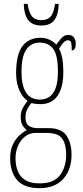

<svg xmlns="http://www.w3.org/2000/svg" viewBox="-20 -739 431 1001"><path d="M186 242Q105 242 69 199.5Q33 157 33 87Q33 43 47.5 13.5Q62 -16 82 -34Q102 -52 120 -61Q108 -69 98 -85Q88 -101 88 -130Q88 -156 99.5 -177Q111 -198 124 -213Q99 -229 81.5 -267Q64 -305 64 -357Q64 -456 97.5 -499Q131 -542 191 -542Q218 -542 240 -531Q262 -520 273 -506Q287 -525 301 -541Q315 -557 337 -557Q356 -557 365.5 -543.5Q375 -530 375 -512Q375 -476 354 -476Q354 -504 351 -516.5Q348 -529 333 -529Q324 -529 313.5 -519.5Q303 -510 288 -485Q298 -466 304 -438Q310 -410 310 -362Q310 -283 280 -239.5Q250 -196 191 -196Q181 -196 166.5 -197.5Q152 -199 144 -202Q132 -188 122.5 -170.5Q113 -153 113 -126Q113 -96 129.5 -83.5Q146 -71 177 -71H234Q300 -71 326.5 -32Q353 7 353 67Q353 146 309.5 194Q266 242 186 242ZM188 -220Q282 -220 282 -365Q282 -451 257.5 -484Q233 -517 186 -517Q143 -517 117.5 -481Q92 -445 92 -364Q92 -294 115.5 -257Q139 -220 188 -220ZM187 217Q261 217 293 174Q325 131 325 67Q325 14 304.5 -16Q284 -46 222 -46H165Q135 -46 111.5 -28Q88 -10 74.5 20Q61 50 61 86Q61 122 72 151.5Q83 181 110.5 199Q138 217 187 217ZM196 -606Q148 -606 126.5 -635Q105 -664 104 -719H124Q131 -671 147.5 -652.5Q164 -634 196 -634Q227 -634 243.5 -652Q260 -670 267 -719H286Q285 -664 264 -635Q243 -606 196 -606Z"/></svg>

Font: Noto Serif Tamil ExtraCondensed Thin
Style: Regular
Weight: 100
Width: 2
Designer: Indian Type Foundry, Tom Grace, and the Monotype Design Team
Foundry: Monotype Imaging Inc.
Version: Version 2.004; ttfautohint (v1.8.4.7-5d5b)